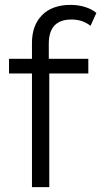

<svg xmlns="http://www.w3.org/2000/svg" viewBox="-20 -767 415 787"><path d="M180 -588V-526H342V-466H182V0H111V-466H17V-526H111V-591Q111 -663 152.5 -705Q194 -747 270 -747Q300 -747 328 -738.5Q356 -730 375 -714L351 -661Q319 -687 273 -687Q180 -687 180 -588Z"/></svg>

Font: CMG Sans
Style: Regular
Weight: 400
Designer: Julieta Ulanovsky
Foundry: Julieta Ulanovsky
Version: Version 7.200